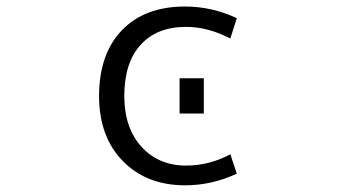

<svg xmlns="http://www.w3.org/2000/svg" viewBox="-20 -550 1040 580"><path d="M522.5 -207V-313.5H595.7V-207ZM675.8 -433.6Q608.4 -468.8 542 -468.8Q454.1 -468.8 404.8 -414.6Q355.5 -360.4 355.5 -259.8Q355.5 -164.1 407.2 -106.9Q459 -49.8 542 -49.8Q612.3 -49.8 675.8 -84L695.3 -25.4Q620.1 9.8 539.1 9.8Q422.9 9.8 351.1 -63.5Q279.3 -136.7 279.3 -259.8Q279.3 -386.7 348.1 -458.5Q417 -530.3 539.1 -530.3Q620.1 -530.3 695.3 -495.1Z"/></svg>

Font: Gen Shin Gothic Monospace Normal
Style: Regular
Weight: 350
Designer: [Source Han Sans]
Ryoko NISHIZUKA  (kana & ideographs); Paul D. Hunt (Latin, Greek & Cyrillic); Wenlong ZHANG  (bopomofo
Version: Version 1.002.20150607